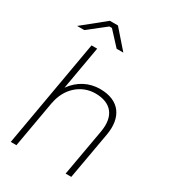

<svg xmlns="http://www.w3.org/2000/svg" viewBox="-214 -1006 994 1115"><g transform="rotate(30 283.5 -448.5)"><path d="M40 0H78L134 -318V-315C152 -420 231 -490 326 -490C433 -490 483 -426 464 -316L408 0H446L502 -316C524 -440 469 -526 337 -526C264 -526 199 -493 153 -429L204 -720H166ZM347 -776 241 -897H187L37 -776H85L201 -867H218L302 -776Z"/></g></svg>

Font: Fixel Text 20240404 ExtraLight
Style: Italic
Weight: 200
Width: 4
Italic angle: -10°
Designer: AlfaBravo + MacPaw
Foundry: Kyrylo Tkachov, Marchela Mozhyna, Serhii Makarenko, Maria Weinstein, Zakhar Kryvoshyya
Version: Version 1.211;Glyphs 3.2 (3225)